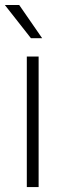

<svg xmlns="http://www.w3.org/2000/svg" viewBox="-24 -757 259 777"><path d="M132.3 0H84.5V-528.3H132.3ZM146.5 -602.5H101.1L-4.4 -736.8H53.7Z"/></svg>

Font: Heebo ExtraLight
Style: Regular
Weight: 250
Designer: Oded Ezer
Foundry: Ezer Type House
Version: Version 3.100